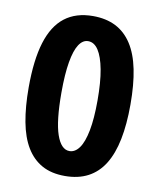

<svg xmlns="http://www.w3.org/2000/svg" viewBox="-79 -736 672 811"><g transform="rotate(10 257.0 -330.0)"><path d="M254 13Q196 13 155.5 -9.5Q115 -32 89 -75Q63 -118 51 -182Q39 -246 39 -329Q39 -447 62.5 -523Q86 -599 134 -636Q182 -673 255 -673Q311 -673 352.5 -652Q394 -631 421.5 -588.5Q449 -546 462 -482Q475 -418 475 -332Q475 -247 462 -182.5Q449 -118 422 -74.5Q395 -31 353 -9Q311 13 254 13ZM255 -94Q279 -94 297 -119Q315 -144 325 -195.5Q335 -247 335 -325Q335 -404 325 -457Q315 -510 297 -537.5Q279 -565 253 -565Q230 -565 213.5 -540Q197 -515 188 -463Q179 -411 179 -332Q179 -271 184 -226Q189 -181 199 -152Q209 -123 223 -108.5Q237 -94 255 -94Z"/></g></svg>

Font: Bricolage Grotesque 24pt Condensed
Style: Bold
Weight: 700
Width: 3
Designer: Mathieu Triay
Foundry: Atelier Triay
Version: Version 1.001;gftools[0.9.33.dev8+g029e19f]